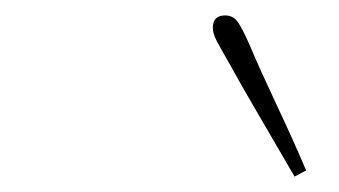

<svg xmlns="http://www.w3.org/2000/svg" viewBox="-20 -777 440 249"><path d="M377 -556 362 -548Q340 -586 316 -627Q292 -668 275 -699Q265 -716 260.5 -725Q256 -734 256 -741Q256 -757 272 -757Q282 -757 288 -749Q294 -741 304 -718Q318 -685 339 -640.5Q360 -596 377 -556Z"/></svg>

Font: Source Serif 4 SmText ExtraLight
Style: Italic
Weight: 200
Italic angle: -12°
Designer: Frank Grießhammer
Foundry: Adobe
Version: Version 4.005;hotconv 1.1.0;makeotfexe 2.6.0